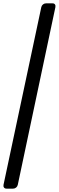

<svg xmlns="http://www.w3.org/2000/svg" viewBox="-49 -916 350 1144"><path d="M-28 185 197 -873Q199 -883 207 -889.5Q215 -896 225 -896H264Q274 -896 278.5 -889.5Q283 -883 281 -873L57 185Q55 195 47 201.5Q39 208 29 208H-10Q-20 208 -25 201.5Q-30 195 -28 185Z"/></svg>

Font: SVN-Rubik
Style: Italic
Weight: 400
Italic angle: -12°
Designer: Hubert and Fischer
Foundry: Hubert & Fischer
Version: Version 2.101; ttfautohint (v1.8.3)